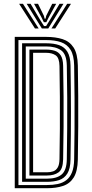

<svg xmlns="http://www.w3.org/2000/svg" viewBox="-20 -995 484 1015"><path d="M58 0V-800H224.2Q273.5 -800 310.8 -788.1Q348 -776.2 369.1 -743.8Q390.2 -711.2 391.5 -649Q393 -567.5 393.5 -488.4Q394 -409.2 393.6 -326.6Q393.2 -244 391.5 -151.5Q390.2 -89.8 369.9 -57Q349.5 -24.2 313.2 -12.1Q277 0 228.5 0ZM77.5 -16.8H228.5Q259.2 -16.8 285.1 -22.2Q311 -27.8 330.2 -42.2Q349.5 -56.8 360.4 -83.4Q371.2 -110 372 -152Q373.5 -227.5 374 -309Q374.5 -390.5 374.1 -476Q373.8 -561.5 372 -648.5Q371 -702.2 353.1 -731.4Q335.2 -760.5 302.6 -771.9Q270 -783.2 224.2 -783.2H77.5ZM96.8 -33.8V-766.2H224.2Q264.8 -766.2 293 -756.2Q321.2 -746.2 336.6 -720.8Q352 -695.2 352.8 -648.5Q353.8 -585.8 354.4 -525.5Q355 -465.2 355 -405Q355 -344.8 354.5 -282.1Q354 -219.5 352.8 -152Q352 -103.2 336 -77.6Q320 -52 292.4 -42.9Q264.8 -33.8 228.5 -33.8ZM116.2 -50.5H228.5Q280.2 -50.5 306.2 -72.8Q332.2 -95 333.2 -152.5Q334.8 -234.5 335.2 -315.6Q335.8 -396.8 335.4 -479.4Q335 -562 333.2 -648Q332 -708.8 303 -729.1Q274 -749.5 224.2 -749.5H116.2ZM135.5 -67.2V-732.8H224.2Q249.2 -732.8 269.1 -726.6Q289 -720.5 301 -702.2Q313 -684 313.8 -647.5Q315.5 -562.2 316.1 -484.1Q316.8 -406 316.1 -325.8Q315.5 -245.5 313.8 -153Q312.5 -100 289.2 -83.6Q266 -67.2 228.5 -67.2ZM155 -84.2H228.5Q246.2 -84.2 261 -89.2Q275.8 -94.2 284.9 -109.4Q294 -124.5 294.5 -154.2Q296 -231.8 296.5 -315.1Q297 -398.5 296.5 -482.6Q296 -566.8 294.5 -646Q293.8 -689 274.5 -702.4Q255.2 -715.8 224.2 -715.8H155ZM81.2 -974.8H101.5L184.5 -844.5H164.8ZM121 -974.8H141.8L194.8 -885.5L212.8 -857.2H223.8L241.5 -885.5L294.8 -974.8H315.5L235.2 -844.5H201.2ZM160 -974.8H181L212.2 -911.2L215.8 -896.2H220.8L224.2 -911.2L256 -974.8H277L236.2 -900.8L224.8 -877.5H211.8L200.5 -900.8ZM335 -974.8H355.2L271.8 -844.5H252Z"/></svg>

Font: Big Shoulders Inline Text Thin SemiBold
Style: Regular
Weight: 600
Version: Version 2.002